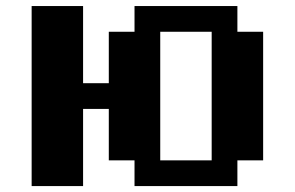

<svg xmlns="http://www.w3.org/2000/svg" viewBox="-20 -628 995 648"><path d="M520.8 -86.8H694.4V-520.8H520.8ZM347.2 -347.2V-520.8H434V-607.6H781.2V-520.8H868.1V-86.8H781.2V0H434V-86.8H347.2V-260.4H260.4V0H86.8V-607.6H260.4V-347.2Z"/></svg>

Font: 8-bit Operator+ 8
Style: Bold
Weight: 700
Designer: GrandChaos9000
Version: Version 1.3.0 - August 1, 2014